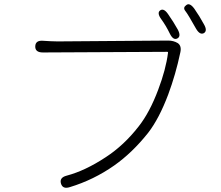

<svg xmlns="http://www.w3.org/2000/svg" viewBox="-20 -865 1040 904"><path d="M309 16Q275 27 267 -1Q259 -29 294 -38Q381 -61 478 -125Q564 -181 633 -270Q685 -336 725 -443Q761 -538 771 -616Q772 -621 767 -621L182 -618Q145 -618 146 -647Q147 -676 183 -673L217 -671Q234 -670 251 -670L772 -674Q797 -674 817 -662Q836 -649 829 -618Q807 -514 772 -420Q729 -306 677 -239Q603 -146 518 -86Q421 -18 309 16ZM815 -684Q796 -674 780 -706Q761 -745 739 -775Q718 -804 734 -816Q751 -828 771 -799Q797 -762 817 -726Q834 -694 815 -684ZM940 -709Q921 -699 903 -730Q865 -798 852.5 -813.5Q840 -829 857 -841Q873 -854 895 -824Q920 -788 940 -751Q958 -720 940 -709Z"/></svg>

Font: Resource Han Rounded CN Light
Style: Regular
Weight: 300
Designer: Cyano Hao (round all glyphs); Ryoko NISHIZUKA 西塚涼子 (kana, bopomofo & ideographs); Paul D. Hunt (Latin, Greek & Cyrillic)
Foundry: Cyano Hao
Version: 0.990